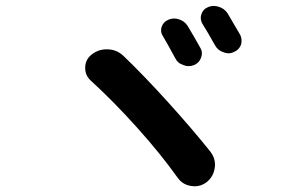

<svg xmlns="http://www.w3.org/2000/svg" viewBox="-20 -742 1040 657"><path d="M537.1 -619.1Q531.2 -627.9 531.2 -638.7Q531.2 -644.5 533.2 -650.4Q539.1 -667 554.7 -673.8Q565.4 -678.7 576.2 -678.7Q584 -678.7 592.8 -675.8Q611.3 -669.9 622.1 -653.3Q641.6 -621.1 665 -579.1Q670.9 -569.3 670.9 -559.6Q670.9 -551.8 668 -544.9Q662.1 -527.3 644.5 -519.5Q634.8 -515.6 625 -515.6Q616.2 -515.6 607.4 -519.5Q587.9 -525.4 579.1 -543.9Q553.7 -590.8 537.1 -619.1ZM672.9 -660.2Q667 -669.9 667 -681.6Q667 -686.5 668.9 -692.4Q673.8 -710 690.4 -716.8Q700.2 -721.7 711.9 -721.7Q719.7 -721.7 728.5 -718.8Q748 -712.9 758.8 -696.3Q779.3 -662.1 801.8 -623Q806.6 -613.3 806.6 -602.5Q806.6 -595.7 804.7 -588.9Q797.9 -571.3 781.2 -564.5Q771.5 -559.6 761.7 -559.6Q752.9 -559.6 744.1 -563.5Q725.6 -569.3 715.8 -586.9Q691.4 -630.9 672.9 -660.2ZM291 -465.8Q271.5 -483.4 271.5 -509.8Q271.5 -538.1 293.9 -555.7Q316.4 -573.2 344.7 -573.2Q346.7 -573.2 348.6 -573.2Q378.9 -572.3 401.4 -551.8Q471.7 -484.4 555.2 -392.1Q638.7 -299.8 700.2 -222.7Q715.8 -202.1 715.8 -178.7Q715.8 -172.9 714.8 -168Q710.9 -137.7 686.5 -118.2Q668 -104.5 646.5 -104.5Q640.6 -104.5 634.8 -105.5Q605.5 -109.4 587.9 -133.8Q530.3 -214.8 449.7 -304.7Q369.1 -394.5 291 -465.8Z"/></svg>

Font: Gen Jyuu GothicX Bold
Style: Bold
Weight: 700
Designer: Ryoko NISHIZUKA (kana &amp; ideographs); Paul D. Hunt (Latin, Greek &amp; Cyrillic); Wenlong ZHANG (bopomofo); Sandoll C
Version: Version 1.058.20140828